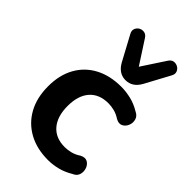

<svg xmlns="http://www.w3.org/2000/svg" viewBox="-234 -850 942 942"><g transform="rotate(45 237.0 -379.0)"><path d="M293 10Q215 10 157.5 -21.5Q100 -53 68.5 -110.5Q37 -168 37 -247Q37 -325 68.5 -381.5Q100 -438 157.5 -468.5Q215 -499 293 -499Q325 -499 359.5 -491Q394 -483 427 -463Q449 -453 454.5 -433.5Q460 -414 452.5 -395.5Q445 -377 428.5 -368.5Q412 -360 390 -372Q369 -386 347.5 -391.5Q326 -397 306 -397Q242 -397 207.5 -357.5Q173 -318 173 -246Q173 -174 207.5 -133.5Q242 -93 306 -93Q326 -93 347.5 -98.5Q369 -104 390 -118Q413 -130 429 -121.5Q445 -113 452 -94Q459 -75 453.5 -55.5Q448 -36 426 -27Q393 -7 359 1.5Q325 10 293 10ZM284 -536Q237 -536 210 -585L141 -713Q132 -729 137 -742.5Q142 -756 154 -763Q166 -770 180.5 -768Q195 -766 205 -751L284 -629L364 -751Q374 -766 388 -768Q402 -770 414.5 -763Q427 -756 432 -742.5Q437 -729 428 -713L359 -585Q332 -536 284 -536Z"/></g></svg>

Font: Chiron GoRound TC SB
Style: Regular
Weight: 500
Designer: Ryoko NISHIZUKA 西塚涼子 (kana, bopomofo & ideographs); Paul D. Hunt (Latin, Greek & Cyrillic); Sandoll Communications 산돌커뮤니
Foundry: Adobe
Version: Version 1.000;hotconv 1.1.1;makeotfexe 2.6.0